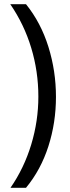

<svg xmlns="http://www.w3.org/2000/svg" viewBox="-20 -738 334 916"><path d="M247 -276Q247 -153 211 -40.5Q175 72 104 158H30Q95 64 129 -48.5Q163 -161 163 -277Q163 -397 129 -509.5Q95 -622 29 -718H104Q175 -630 211 -514.5Q247 -399 247 -276Z"/></svg>

Font: Noto Sans Lao Condensed
Style: Regular
Weight: 400
Width: 3
Designer: Monotype Design Team
Foundry: Monotype Imaging Inc.
Version: Version 2.003; ttfautohint (v1.8.4.7-5d5b)